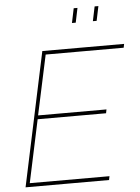

<svg xmlns="http://www.w3.org/2000/svg" viewBox="-61 -968 739 1015"><g transform="rotate(-5 309.0 -460.5)"><path d="M353 -844 369 -921H389L373 -844ZM464 -844 480 -921H500L484 -844ZM184 -710H618L614 -690H200L132 -373H495L491 -353H128L57 -20H480L476 0H33Z"/></g></svg>

Font: Raleway-v4020 Thin
Style: Italic
Weight: 250
Italic angle: -12°
Designer: Matt McInerney, Pablo Impallari, Rodrigo Fuenzalida
Foundry: Matt McInerney, Pablo Impallari, Rodrigo Fuenzalida
Version: Version 4.020;PS 004.020;hotconv 1.0.88;makeotf.lib2.5.64775